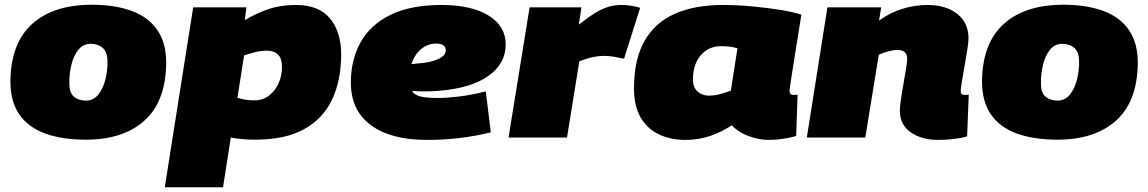

<svg xmlns="http://www.w3.org/2000/svg" viewBox="-20 -581 4850 811"><path d="M342 9Q243 9 171 -17Q99 -43 61 -98.5Q23 -154 24 -242Q27 -401 117 -481Q207 -561 368 -561Q465 -561 536 -535Q607 -509 645 -453.5Q683 -398 682 -310Q679 -151 589.5 -71Q500 9 342 9ZM345 -156Q376 -157 396 -182.5Q416 -208 425.5 -246.5Q435 -285 434 -325Q433 -362 413.5 -379Q394 -396 361 -396Q330 -395 310 -369.5Q290 -344 281 -305Q272 -266 273 -227Q273 -189 292.5 -172.5Q312 -156 345 -156Z M676 210 796 -550H1021L1014 -496Q1067 -527 1117 -543.5Q1167 -560 1230 -560Q1327 -560 1374 -503Q1421 -446 1421 -352Q1421 -241 1382.5 -160Q1344 -79 1264 -35Q1184 9 1058 9Q1029 9 1001.5 6.5Q974 4 955 0L922 210ZM1054 -157Q1090 -157 1116 -177Q1142 -197 1156.5 -229Q1171 -261 1171 -297Q1171 -335 1154 -351Q1137 -367 1107 -367Q1083 -367 1057 -360.5Q1031 -354 1011 -347L983 -168Q1017 -157 1054 -157Z M2053 -22Q1989 -6 1921 2Q1853 10 1783 10Q1631 10 1546.5 -52.5Q1462 -115 1462 -232Q1462 -329 1503.5 -403Q1545 -477 1630 -518.5Q1715 -560 1845 -560Q1971 -560 2043.5 -515.5Q2116 -471 2116 -393Q2116 -311 2041 -259Q1966 -207 1828 -197Q1796 -195 1769 -195Q1742 -195 1720 -197Q1731 -179 1758 -173Q1785 -167 1836 -167Q1862 -167 1915.5 -173Q1969 -179 2032 -195ZM1822 -397Q1787 -397 1759 -374Q1731 -351 1718 -310Q1725 -311 1731.5 -311.5Q1738 -312 1745 -313Q1801 -317 1832 -332Q1863 -347 1863 -368Q1863 -397 1822 -397Z M2436 -550 2425 -477Q2464 -508 2493.5 -526Q2523 -544 2549 -552Q2575 -560 2605 -560Q2644 -560 2684 -548L2616 -333Q2592 -338 2572 -341.5Q2552 -345 2532 -345Q2510 -345 2485 -340Q2460 -335 2427 -322L2375 0H2128L2217 -550Z M3228 10Q3184 10 3140 -7Q3096 -24 3071 -52Q3030 -24 2980.5 -7Q2931 10 2874 10Q2813 10 2764 -13Q2715 -36 2686.5 -84Q2658 -132 2658 -208Q2658 -331 2703 -409Q2748 -487 2832 -523.5Q2916 -560 3033 -560Q3094 -560 3158 -554Q3222 -548 3277 -539Q3332 -530 3365 -519Q3349 -419 3339 -357Q3329 -295 3324 -261.5Q3319 -228 3317 -214.5Q3315 -201 3315 -197Q3315 -180 3332 -180Q3342 -180 3349 -181L3343 -7Q3323 0 3290.5 5Q3258 10 3228 10ZM3067 -198 3095 -377Q3079 -382 3061 -384Q3043 -386 3026 -386Q2973 -386 2940 -347.5Q2907 -309 2907 -246Q2907 -211 2927 -194Q2947 -177 2974 -177Q2997 -177 3021.5 -183.5Q3046 -190 3067 -198Z M3475 -550H3702L3693 -494Q3738 -527 3791 -543.5Q3844 -560 3896 -560Q3977 -560 4024 -522Q4071 -484 4071 -418Q4071 -404 4066 -372Q4061 -340 4054.5 -303.5Q4048 -267 4043 -237Q4038 -207 4038 -197Q4038 -180 4054 -180Q4063 -180 4072 -181L4065 -5Q4043 2 4009 6Q3975 10 3943 10Q3873 10 3827 -22Q3781 -54 3781 -114Q3781 -130 3785.5 -161.5Q3790 -193 3796.5 -228.5Q3803 -264 3807.5 -293Q3812 -322 3812 -333Q3812 -370 3770 -370Q3753 -370 3730 -363.5Q3707 -357 3692 -350L3635 0H3388Z M4446 9Q4347 9 4275 -17Q4203 -43 4165 -98.5Q4127 -154 4128 -242Q4131 -401 4221 -481Q4311 -561 4472 -561Q4569 -561 4640 -535Q4711 -509 4749 -453.5Q4787 -398 4786 -310Q4783 -151 4693.5 -71Q4604 9 4446 9ZM4449 -156Q4480 -157 4500 -182.5Q4520 -208 4529.5 -246.5Q4539 -285 4538 -325Q4537 -362 4517.5 -379Q4498 -396 4465 -396Q4434 -395 4414 -369.5Q4394 -344 4385 -305Q4376 -266 4377 -227Q4377 -189 4396.5 -172.5Q4416 -156 4449 -156Z"/></svg>

Font: Georama Extended Black
Style: Italic
Weight: 900
Width: 7
Italic angle: -9°
Designer: Jean-Baptiste Levee
Foundry: Production Type
Version: Version 1.000